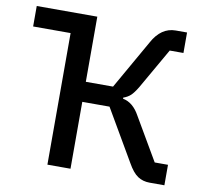

<svg xmlns="http://www.w3.org/2000/svg" viewBox="-78 -783 928 868"><g transform="rotate(10 386.0 -349.0)"><path d="M194 0V-604H22V-698H300V-399H425L553 -624Q593 -698 660 -698H712V-604H649L542 -417Q525 -389 512 -377Q499 -365 479 -358V-353Q526 -344 556 -289L670 -94H731V0H663Q632 0 608.5 -15.5Q585 -31 562 -72L425 -307H300V0Z"/></g></svg>

Font: Anuphan Medium
Style: Regular
Weight: 500
Designer: Mike Abbink, Paul van der Laan, Pieter van Rosmalen, Mint Tantisuwanna
Foundry: Bold Monday; Cadson Demak
Version: Version 3.002;hotconv 1.0.109;makeotfexe 2.5.65596